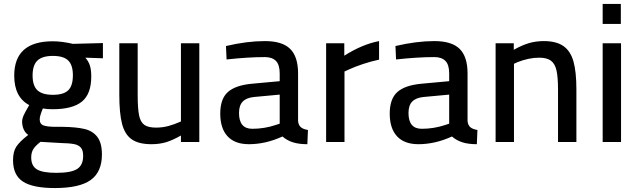

<svg xmlns="http://www.w3.org/2000/svg" viewBox="-20 -719 3232 972"><path d="M46 92Q46 49 62.5 23.5Q79 -2 123 -36Q107 -47 99.5 -65Q92 -83 92 -103Q92 -117 98.5 -132.5Q105 -148 128 -187Q52 -227 52 -336Q52 -510 247 -510Q293 -510 349 -497L501 -501V-424L412 -427Q428 -409 435 -387.5Q442 -366 442 -332Q442 -243 394.5 -204.5Q347 -166 246 -166Q216 -166 197 -170Q181 -132 181 -115Q181 -91 200.5 -84Q220 -77 261 -77H296Q366 -76 408 -66Q450 -56 473 -25.5Q496 5 496 63Q496 151 439.5 192Q383 233 257 233Q147 233 96.5 200.5Q46 168 46 92ZM349 -338Q349 -390 325 -413Q301 -436 248 -436Q194 -436 169.5 -412.5Q145 -389 145 -337Q145 -285 169.5 -262Q194 -239 248 -239Q302 -239 325.5 -262Q349 -285 349 -338ZM401 70Q401 42 389.5 28.5Q378 15 355 10.5Q332 6 287 5L185 -1Q158 20 148 37Q138 54 138 78Q138 121 167 138.5Q196 156 265 156Q340 156 370.5 136.5Q401 117 401 70Z M584 -239V-500H677V-239Q677 -170 684 -135.5Q691 -101 710.5 -87Q730 -73 770 -73Q803 -73 832.5 -81Q862 -89 896 -104V-500H989V0H896V-33Q854 -9 820.5 1Q787 11 747 11Q682 11 647 -13.5Q612 -38 598 -91.5Q584 -145 584 -239Z M1095 -144Q1095 -218 1133 -252.5Q1171 -287 1254 -295L1396 -308V-347Q1396 -391 1377 -410.5Q1358 -430 1321 -430Q1237 -430 1127 -418L1124 -486Q1230 -511 1321 -511Q1409 -511 1449 -471.5Q1489 -432 1489 -347V-106Q1491 -86 1502.5 -75.5Q1514 -65 1539 -61L1536 11Q1493 11 1463 1.5Q1433 -8 1410 -28Q1325 11 1240 11Q1169 11 1132 -29Q1095 -69 1095 -144ZM1375 -86 1396 -93V-240L1266 -228Q1227 -224 1208.5 -204.5Q1190 -185 1190 -147Q1190 -67 1257 -67Q1318 -67 1375 -86Z M1631 -500H1723V-437Q1812 -494 1899 -511V-417Q1860 -409 1818 -395Q1776 -381 1748 -368L1724 -357V0H1631Z M1953 -144Q1953 -218 1991 -252.5Q2029 -287 2112 -295L2254 -308V-347Q2254 -391 2235 -410.5Q2216 -430 2179 -430Q2095 -430 1985 -418L1982 -486Q2088 -511 2179 -511Q2267 -511 2307 -471.5Q2347 -432 2347 -347V-106Q2349 -86 2360.5 -75.5Q2372 -65 2397 -61L2394 11Q2351 11 2321 1.5Q2291 -8 2268 -28Q2183 11 2098 11Q2027 11 1990 -29Q1953 -69 1953 -144ZM2233 -86 2254 -93V-240L2124 -228Q2085 -224 2066.5 -204.5Q2048 -185 2048 -147Q2048 -67 2115 -67Q2176 -67 2233 -86Z M2489 -500H2581V-467Q2624 -491 2659 -501Q2694 -511 2733 -511Q2796 -511 2832 -486Q2868 -461 2883 -408.5Q2898 -356 2898 -266V0H2805V-264Q2805 -327 2797.5 -361.5Q2790 -396 2769.5 -411.5Q2749 -427 2710 -427Q2657 -427 2599 -404L2582 -396V0H2489Z M3031 0ZM3031 -500H3124V0H3031ZM3031 -699H3123V-598H3031Z"/></svg>

Font: sheba-seeBold
Style: Regular
Weight: 600
Designer: Mohamed Galeb, the designers
Foundry: Kief Type Foundry
Version: Version 2.010; ttfautohint (v1.5.33-1714) -l 8 -r 50 -G 200 